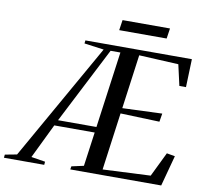

<svg xmlns="http://www.w3.org/2000/svg" viewBox="-179 -997 1182 1100"><g transform="rotate(10 412.0 -447.0)"><path d="M-86.5 0 -84.5 -18.5 -15.5 -31.5 368.5 -709.5 254.5 -725 256.5 -743H876L870.5 -579.5H832L804.5 -701L575 -712.5L532 -397.5L763 -406.5L755 -358L527.5 -366L482 -32L759.5 -45L828.5 -187L876.5 -178.5L828.5 0H299.5L302.5 -18.5L373 -34L400.5 -232.5H165.5L68 -31.5L149.5 -18.5L148 0ZM181.5 -265.5H405L466 -709.5H409ZM446 -894.5H722L713 -834.5H437Z"/></g></svg>

Font: Merriweather 144pt
Style: Italic
Weight: 400
Italic angle: -7.8°
Version: Version 2.101